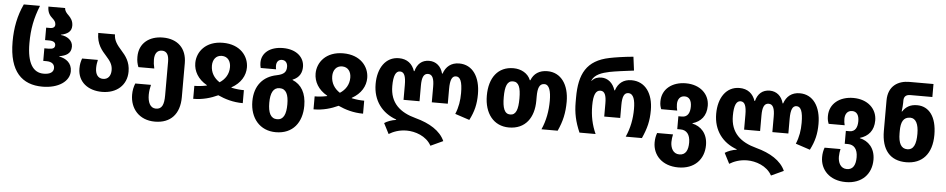

<svg xmlns="http://www.w3.org/2000/svg" viewBox="-49 -1181 9066 1841"><g transform="rotate(5 4484.0 -260.0)"><path d="M365 10C520 10 624 -64 624 -161C624 -240 567 -280 501 -292V-295C563 -306 614 -328 614 -397C614 -456 560 -494 499 -499V-502C562 -515 600 -541 600 -597C600 -643 578 -671 556 -693C535 -713 518 -732 517 -760H356C356 -698 382 -672 406 -650C423 -634 437 -619 437 -593C437 -571 421 -557 390 -557H352V-437H391C432 -437 453 -423 453 -397C453 -368 432 -358 392 -358H352V-237H383C438 -237 461 -211 461 -177C461 -138 428 -115 366 -115C265 -115 205 -201 205 -395C205 -532 226 -637 275 -760H119C66 -647 43 -528 43 -396C43 -105 171 10 365 10Z M939 10C1079 10 1176 -75 1176 -206C1176 -300 1132 -355 1089 -403C1050 -447 1015 -490 1015 -550H854C854 -441 906 -384 950 -335C983 -297 1013 -263 1013 -206C1013 -151 986 -115 938 -115C888 -115 863 -154 863 -213C863 -241 867 -267 873 -292H721C710 -260 704 -236 704 -195C704 -66 803 10 939 10Z M1468 250C1621 250 1706 155 1706 -6V-333C1706 -476 1618 -560 1476 -560C1347 -560 1248 -488 1248 -355C1248 -314 1254 -289 1266 -257H1419C1411 -290 1408 -317 1408 -342C1408 -400 1432 -434 1478 -434C1523 -434 1545 -400 1545 -334V-9C1545 79 1526 125 1468 125C1411 125 1388 68 1388 -2C1388 -35 1394 -70 1401 -98H1250C1236 -64 1229 -29 1229 11C1229 145 1317 250 1468 250Z M1816 0C1908 0 1986 -24 2053 -55C2121 -24 2199 0 2293 0V-125C2258 -125 2220 -128 2172 -138V-142C2261 -191 2303 -267 2303 -344C2303 -452 2221 -560 2054 -560C1888 -560 1806 -452 1806 -344C1806 -267 1847 -191 1935 -142V-138C1886 -128 1850 -125 1816 -125ZM2054 -180C2001 -214 1967 -266 1967 -333C1967 -389 1997 -434 2054 -434C2112 -434 2141 -389 2141 -333C2141 -266 2107 -214 2054 -180Z M2632 250C2797 250 2883 134 2883 -26C2883 -147 2836 -228 2749 -263V-266C2818 -293 2838 -345 2838 -397C2838 -485 2766 -560 2632 -560C2507 -560 2428 -496 2428 -402C2428 -386 2430 -370 2435 -351H2583C2580 -363 2579 -374 2579 -385C2579 -422 2598 -446 2632 -446C2667 -446 2686 -419 2686 -384C2686 -333 2662 -309 2593 -295C2466 -270 2383 -179 2383 -26C2383 135 2478 250 2632 250ZM2634 125C2571 125 2546 68 2546 -26C2546 -120 2572 -174 2633 -174C2696 -174 2720 -120 2720 -26C2720 69 2696 125 2634 125Z M2974 0C3066 0 3144 -24 3211 -55C3279 -24 3357 0 3451 0V-125C3416 -125 3378 -128 3330 -138V-142C3419 -191 3461 -267 3461 -344C3461 -452 3379 -560 3212 -560C3046 -560 2964 -452 2964 -344C2964 -267 3005 -191 3093 -142V-138C3044 -128 3008 -125 2974 -125ZM3212 -180C3159 -214 3125 -266 3125 -333C3125 -389 3155 -434 3212 -434C3270 -434 3299 -389 3299 -333C3299 -266 3265 -214 3212 -180Z M4121 250 4240 195C4198 99 4093 35 3958 -1C3804 -42 3707 -125 3707 -289C3707 -390 3729 -434 3769 -434C3810 -434 3826 -393 3826 -308V-166H3980V-316C3980 -393 3996 -434 4039 -434C4082 -434 4098 -392 4098 -316V-166H4252V-308C4252 -395 4269 -434 4308 -434C4349 -434 4370 -389 4370 -278C4370 -207 4360 -142 4332 -75L4471 -29C4515 -115 4532 -187 4532 -282C4532 -447 4458 -560 4328 -560C4251 -560 4200 -518 4177 -449H4172C4154 -519 4104 -560 4039 -560C3969 -560 3924 -519 3906 -449H3901C3878 -518 3827 -560 3748 -560C3620 -560 3546 -448 3546 -295C3546 -133 3635 -21 3772 28V32C3731 37 3686 54 3660 72L3712 173C3753 148 3809 125 3883 125C3962 125 4072 159 4121 250Z M4855 10C5014 10 5095 -106 5095 -269V-308C5095 -392 5111 -434 5159 -434C5206 -434 5224 -371 5224 -279C5224 -183 5207 -86 5168 0H5324C5367 -93 5386 -177 5386 -284C5386 -448 5308 -560 5177 -560C5099 -560 5046 -524 5021 -459H5016C4991 -524 4924 -560 4850 -560C4703 -560 4618 -451 4618 -276C4618 -105 4708 10 4855 10ZM4857 -115C4801 -115 4781 -172 4781 -276C4781 -380 4801 -434 4856 -434C4913 -434 4932 -380 4932 -276C4932 -171 4913 -115 4857 -115Z M5534 0H5689C5651 -85 5633 -170 5633 -268C5633 -373 5655 -418 5700 -418C5741 -418 5757 -378 5757 -300V-174H5911V-300C5911 -377 5927 -418 5968 -418C6019 -418 6035 -356 6035 -271C6035 -176 6018 -86 5979 0H6135C6179 -99 6197 -169 6197 -274C6197 -432 6122 -544 5988 -544C5911 -544 5860 -504 5837 -433H5832C5810 -503 5760 -544 5699 -544C5665 -544 5631 -535 5607 -505H5603C5627 -567 5700 -590 5772 -605C5822 -615 5920 -628 6003 -638L5986 -770C5889 -761 5813 -749 5759 -738C5540 -694 5472 -559 5472 -332V-288C5472 -185 5490 -101 5534 0Z M6506 250C6662 250 6753 151 6753 14C6753 -99 6686 -164 6605 -181V-184C6686 -208 6737 -266 6737 -363C6737 -476 6647 -560 6510 -560C6379 -560 6281 -486 6281 -366C6281 -333 6286 -316 6295 -292H6449C6444 -313 6441 -329 6441 -353C6441 -400 6464 -434 6509 -434C6553 -434 6576 -400 6576 -342C6576 -284 6556 -239 6500 -239H6465V-115H6497C6554 -115 6590 -75 6590 4C6590 76 6567 125 6506 125C6444 125 6420 68 6420 13C6420 -12 6424 -39 6429 -61H6276C6266 -34 6260 -4 6260 31C6260 152 6350 250 6506 250Z M7399 250 7518 195C7476 99 7371 35 7236 -1C7082 -42 6985 -125 6985 -289C6985 -390 7007 -434 7047 -434C7088 -434 7104 -393 7104 -308V-166H7258V-316C7258 -393 7274 -434 7317 -434C7360 -434 7376 -392 7376 -316V-166H7530V-308C7530 -395 7547 -434 7586 -434C7627 -434 7648 -389 7648 -278C7648 -207 7638 -142 7610 -75L7749 -29C7793 -115 7810 -187 7810 -282C7810 -447 7736 -560 7606 -560C7529 -560 7478 -518 7455 -449H7450C7432 -519 7382 -560 7317 -560C7247 -560 7202 -519 7184 -449H7179C7156 -518 7105 -560 7026 -560C6898 -560 6824 -448 6824 -295C6824 -133 6913 -21 7050 28V32C7009 37 6964 54 6938 72L6990 173C7031 148 7087 125 7161 125C7240 125 7350 159 7399 250Z M8118 250C8274 250 8365 151 8365 14C8365 -99 8298 -164 8217 -181V-184C8298 -208 8349 -266 8349 -363C8349 -476 8259 -560 8122 -560C7991 -560 7893 -486 7893 -366C7893 -333 7898 -316 7907 -292H8061C8056 -313 8053 -329 8053 -353C8053 -400 8076 -434 8121 -434C8165 -434 8188 -400 8188 -342C8188 -284 8168 -239 8112 -239H8077V-115H8109C8166 -115 8202 -75 8202 4C8202 76 8179 125 8118 125C8056 125 8032 68 8032 13C8032 -12 8036 -39 8041 -61H7888C7878 -34 7872 -4 7872 31C7872 152 7962 250 8118 250Z M8678 10C8834 10 8926 -93 8926 -274C8926 -450 8851 -544 8737 -544C8670 -544 8628 -517 8598 -471H8594C8598 -503 8601 -533 8601 -556V-576C8601 -618 8624 -635 8664 -635H8875V-760H8643C8536 -760 8440 -705 8440 -563V-271C8440 -89 8524 10 8678 10ZM8678 -115C8620 -115 8592 -165 8592 -262V-284C8592 -369 8615 -419 8682 -419C8734 -419 8763 -366 8763 -271C8763 -173 8741 -115 8678 -115Z"/></g></svg>

Font: Noto Sans Georgian SemiCondensed ExtraBold
Style: Regular
Weight: 800
Width: 4
Designer: Monotype Design Team, Akaki Razmadze
Foundry: Google LLC
Version: Version 2.005